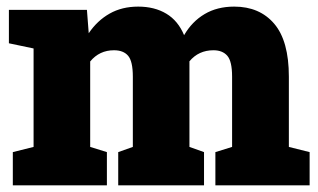

<svg xmlns="http://www.w3.org/2000/svg" viewBox="-20 -558 958 578"><path d="M251.5 -115.7 301.8 -100.1V0H18.6V-100.1L81.1 -115.7V-412.1L6.8 -427.7V-528.3H241.7L247.1 -458Q272.9 -496.1 310.1 -517.1Q347.2 -538.1 396 -538.1Q445.3 -538.1 480.7 -516.8Q516.1 -495.6 534.2 -452.1Q558.1 -493.2 595.9 -515.6Q633.8 -538.1 685.1 -538.1Q761.7 -538.1 805.7 -486.3Q849.6 -434.6 849.6 -327.1V-115.7L912.1 -100.1V0H628.4V-100.1L678.7 -115.7V-327.1Q678.7 -373.5 664.3 -390.1Q649.9 -406.7 622.6 -406.7Q578.1 -406.7 550.3 -373.5V-115.7L594.2 -100.1V0H335.9V-100.1L379.9 -115.7V-327.1Q379.9 -373.5 365.7 -390.1Q351.6 -406.7 323.2 -406.7Q279.3 -406.7 251.5 -373Z"/></svg>

Font: Suwannaphum Black
Style: Regular
Weight: 900
Designer: Danh Hong
Version: Version 8.002; ttfautohint (v1.8.3)